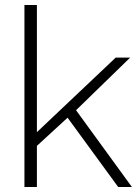

<svg xmlns="http://www.w3.org/2000/svg" viewBox="-20 -750 562 770"><path d="M509 0H454L251 -278L128 -165V0H78V-730H128V-220L444 -519H502L285 -308Z"/></svg>

Font: Raleway
Style: Light
Weight: 300
Designer: Matt McInerney, Pablo Impallari, Rodrigo Fuenzalida
Foundry: Matt McInerney, Pablo Impallari, Rodrigo Fuenzalida
Version: Version 3.000